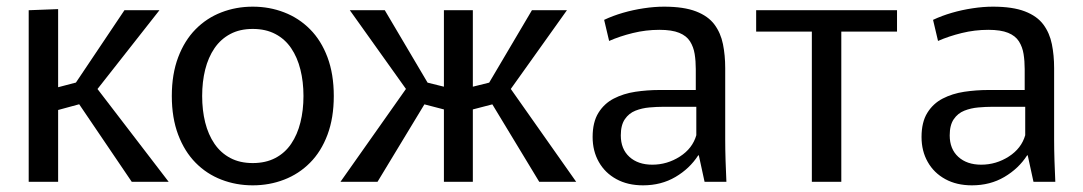

<svg xmlns="http://www.w3.org/2000/svg" viewBox="-20 -551 3284 582"><path d="M67 -520 156.2 -523.4V-286.6L227.2 -305.2L195.7 -279.2L357.2 -520H463.3L256.1 -256.5L257.6 -304.6L491.2 0H379.3L198.6 -266.6L240.8 -240.6L156.2 -217.6V0H67Z M746.2 10.8Q695.6 10.8 651 -6.5Q606.4 -23.7 572.9 -57.7Q539.4 -91.6 520.1 -142.6Q500.8 -193.6 500.8 -260Q500.8 -326.4 520.1 -377.4Q539.4 -428.4 572.9 -462.3Q606.4 -496.3 651 -513.5Q695.6 -530.8 746.2 -530.8Q796.8 -530.8 841.4 -513.5Q886.1 -496.3 919.8 -462.3Q953.6 -428.4 972.7 -377.4Q991.8 -326.4 991.8 -260Q991.8 -193.6 972.7 -142.6Q953.6 -91.6 919.8 -57.7Q886.1 -23.7 841.4 -6.5Q796.8 10.8 746.2 10.8ZM746.2 -56.7Q785.5 -56.7 814.7 -72.1Q843.9 -87.4 862.6 -115.1Q881.4 -142.8 890.6 -179.8Q899.9 -216.8 899.9 -260Q899.9 -303.2 890.6 -340.2Q881.4 -377.2 862.6 -404.9Q843.9 -432.6 814.7 -447.9Q785.5 -463.3 746.2 -463.3Q706.9 -463.3 678.1 -447.9Q649.2 -432.6 630.2 -404.9Q611.3 -377.2 602 -340.2Q592.8 -303.2 592.8 -260Q592.8 -216.8 602 -179.8Q611.3 -142.8 630.2 -115.1Q649.2 -87.4 678.1 -72.1Q706.9 -56.7 746.2 -56.7Z M1012.1 0 1226.9 -304.6 1228.3 -256.5 1040.4 -520H1146.4L1288.7 -279.2L1257.2 -305.2L1332.1 -286.6V-217.6L1243.7 -240.6L1285.8 -266.6L1124.4 0ZM1325.6 0V-520H1413.3V0ZM1614.5 0 1453.1 -266.6 1495.2 -240.6 1406.8 -217.6V-286.6L1481.7 -305.2L1450.2 -279.2L1592.4 -520H1698.5L1510.6 -256.5L1512 -304.6L1726.5 0Z M1929.2 10.8Q1882.6 10.8 1848.3 -8.1Q1813.9 -26.9 1795.2 -60.1Q1776.4 -93.2 1776.4 -135.6Q1776.4 -180.7 1793.9 -208.9Q1811.3 -237.1 1840.5 -252.2Q1869.7 -267.3 1905.8 -272.8Q1941.9 -278.2 1978.9 -278.2H2089.1V-341.5Q2089.1 -365.9 2085.7 -387.3Q2082.3 -408.6 2071.7 -425.5Q2061.1 -442.4 2038.8 -451.5Q2016.6 -460.6 1978.8 -460.6Q1937.9 -460.6 1898.4 -450.9Q1858.8 -441.2 1826.4 -426.9L1811.3 -490.8Q1837.7 -503.3 1868.4 -512.2Q1899.1 -521.1 1931.3 -525.9Q1963.5 -530.8 1992.8 -530.8Q2052.7 -530.8 2089.7 -516.5Q2126.6 -502.3 2145.7 -476.6Q2164.7 -451 2171.5 -417.1Q2178.3 -383.3 2178.3 -344.4V-128.2Q2178.3 -98.6 2179.4 -63.4Q2180.5 -28.1 2181.9 0H2115.7L2098.3 -80.1H2096.5Q2070.6 -39.9 2027.5 -14.6Q1984.4 10.8 1929.2 10.8ZM1957.2 -51.8Q2002.3 -51.8 2040.8 -76.4Q2079.2 -101 2090.7 -141.1V-227.3H1990.7Q1970.9 -227.3 1948.4 -225.3Q1925.9 -223.3 1906.1 -215.5Q1886.3 -207.6 1874.1 -189.7Q1861.8 -171.8 1861.8 -140.7Q1861.8 -99.3 1887.9 -75.5Q1914 -51.8 1957.2 -51.8Z M2440.9 0V-520H2530.2V0ZM2272.1 -455.3V-520H2699.1V-455.3Z M2926.2 10.8Q2879.6 10.8 2845.3 -8.1Q2810.9 -26.9 2792.2 -60.1Q2773.4 -93.2 2773.4 -135.6Q2773.4 -180.7 2790.9 -208.9Q2808.3 -237.1 2837.5 -252.2Q2866.7 -267.3 2902.8 -272.8Q2938.9 -278.2 2975.9 -278.2H3086.1V-341.5Q3086.1 -365.9 3082.7 -387.3Q3079.3 -408.6 3068.7 -425.5Q3058.1 -442.4 3035.8 -451.5Q3013.6 -460.6 2975.8 -460.6Q2934.9 -460.6 2895.4 -450.9Q2855.8 -441.2 2823.4 -426.9L2808.3 -490.8Q2834.7 -503.3 2865.4 -512.2Q2896.1 -521.1 2928.3 -525.9Q2960.5 -530.8 2989.8 -530.8Q3049.7 -530.8 3086.7 -516.5Q3123.6 -502.3 3142.7 -476.6Q3161.7 -451 3168.5 -417.1Q3175.3 -383.3 3175.3 -344.4V-128.2Q3175.3 -98.6 3176.4 -63.4Q3177.5 -28.1 3178.9 0H3112.7L3095.3 -80.1H3093.5Q3067.6 -39.9 3024.5 -14.6Q2981.4 10.8 2926.2 10.8ZM2954.2 -51.8Q2999.3 -51.8 3037.8 -76.4Q3076.2 -101 3087.7 -141.1V-227.3H2987.7Q2967.9 -227.3 2945.4 -225.3Q2922.9 -223.3 2903.1 -215.5Q2883.3 -207.6 2871.1 -189.7Q2858.8 -171.8 2858.8 -140.7Q2858.8 -99.3 2884.9 -75.5Q2911 -51.8 2954.2 -51.8Z"/></svg>

Font: Murecho Thin
Style: Regular
Weight: 100
Designer: Neil Summerour
Foundry: Positype
Version: Version 1.010